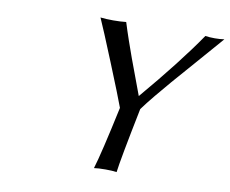

<svg xmlns="http://www.w3.org/2000/svg" viewBox="-73 -740 1000 836"><g transform="rotate(10 427.0 -322.5)"><path d="M545.9 -285.2Q499 -53.2 492.2 2.9Q473.6 0 442.9 0Q410.2 0 392.1 2.9Q413.1 -64.9 458 -274.9Q440.4 -323.2 383.5 -462.9Q326.7 -602.5 306.2 -647.9Q331.5 -645 362.8 -645Q394.5 -645 419.9 -647.9Q431.2 -611.3 445.8 -569.1Q460.4 -526.9 471.2 -497.3Q481.9 -467.8 501 -417.2Q520 -366.7 529.8 -339.8Q681.2 -518.1 770 -647.9Q788.1 -645 812 -645Q834 -645 854 -647.9Q811 -598.1 749 -527.3Q687 -456.5 658.9 -424.1Q630.9 -391.6 598.6 -352.5Q566.4 -313.5 545.9 -285.2Z"/></g></svg>

Font: Linear Smooth
Style: Italic
Weight: 400
Designer: Philipp H. Poll, Flanker
Foundry: Philipp H. Poll, reworked by Flanker
Version: Version 1.061 | FøM Fix